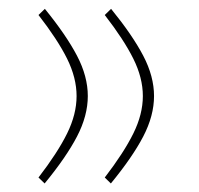

<svg xmlns="http://www.w3.org/2000/svg" viewBox="-20 -413 459 443"><path d="M221.7 -3.4Q265.6 -60.5 287.6 -105Q309.6 -149.4 309.6 -191.4Q309.6 -233.4 287.6 -277.6Q265.6 -321.8 221.7 -378.4L236.3 -392.6Q285.6 -332 310.5 -284.4Q335.4 -236.8 335.4 -191.4Q335.4 -146 310.5 -98.1Q285.6 -50.3 235.8 10.3ZM68.8 -3.4Q112.8 -60.5 134.8 -105Q156.7 -149.4 156.7 -191.4Q156.7 -233.4 134.8 -277.6Q112.8 -321.8 68.8 -378.4L83.5 -392.6Q132.8 -332 157.7 -284.4Q182.6 -236.8 182.6 -191.4Q182.6 -146 157.7 -98.1Q132.8 -50.3 83 10.3Z"/></svg>

Font: Vazirmatn UI FD Thin
Style: Regular
Weight: 100
Designer: Saber Rastikerdar
Foundry: Saber Rastikerdar
Version: Version 33.003